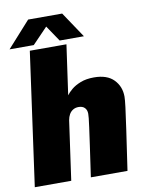

<svg xmlns="http://www.w3.org/2000/svg" viewBox="-95 -953 788 1022"><g transform="rotate(-10 298.5 -442.5)"><path d="M9 0 109 -720H307L269 -451Q279 -465 298 -481Q317 -497 347.5 -509Q378 -521 420 -521Q491 -521 527 -484Q563 -447 563 -392Q563 -376 558 -336Q553 -296 541.5 -216Q530 -136 510 0H312Q327 -104 336 -167Q345 -230 349.5 -263.5Q354 -297 355.5 -312Q357 -327 357 -336Q357 -356 345.5 -368Q334 -380 312 -380Q295 -380 282 -372Q269 -364 261.5 -350.5Q254 -337 251 -320L206 0ZM4 -746 129 -885H313L406 -746H275L204 -851H236L135 -746Z"/></g></svg>

Font: Chivo Medium Black
Style: Italic
Weight: 900
Italic angle: -8.05°
Version: Version 2.002